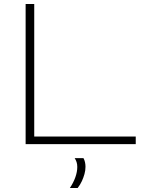

<svg xmlns="http://www.w3.org/2000/svg" viewBox="-20 -720 721 959"><path d="M108 0V-700H151V-38H658V0ZM329 219Q347 192 356.5 165Q366 138 366 114Q366 100 362.5 89.5Q359 79 353 70H397Q402 79 404.5 90Q407 101 407 113Q407 131 402 149Q397 167 389 184.5Q381 202 368 219Z"/></svg>

Font: Georama Expanded ExtraLight
Style: Regular
Weight: 250
Width: 7
Designer: Jean-Baptiste Levee
Foundry: Production Type
Version: Version 1.001